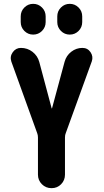

<svg xmlns="http://www.w3.org/2000/svg" viewBox="-20 -980 540 1000"><path d="M278.3 -894.5Q278.3 -921.9 297.4 -940.9Q316.4 -960 343.3 -960Q370.1 -960 389.2 -940.9Q408.2 -921.9 408.2 -894.5V-865.2Q408.2 -837.9 389.2 -818.8Q370.1 -799.8 343.3 -799.8Q316.4 -799.8 297.4 -818.8Q278.3 -837.9 278.3 -865.2ZM217.8 -894.5V-865.2Q217.8 -837.9 198.7 -818.8Q179.7 -799.8 152.8 -799.8Q126 -799.8 106.9 -818.8Q87.9 -837.9 87.9 -865.2V-894.5Q87.9 -921.9 106.9 -940.9Q126 -960 152.8 -960Q179.7 -960 198.7 -940.9Q217.8 -921.9 217.8 -894.5ZM409.2 -730.5Q436.5 -730.5 451.7 -708Q466.8 -685.5 458 -660.2L322.3 -286.1Q318.4 -277.3 318.4 -263.7V-70.3Q318.4 -41 298.3 -20.5Q278.3 0 248.5 0Q218.8 0 198.2 -20.5Q177.7 -41 177.7 -70.3V-263.7Q177.7 -276.4 173.8 -286.1L39.1 -659.2Q30.3 -685.5 46.4 -708Q62.5 -730.5 88.9 -730.5Q123 -730.5 149.4 -710Q175.8 -689.5 184.6 -657.2L249 -416Q249 -415 250 -415Q251 -415 251 -416L316.4 -658.2Q325.2 -690.4 351.1 -710.4Q377 -730.5 409.2 -730.5Z"/></svg>

Font: Rounded-X Mgen+ 1m bold
Style: Bold
Weight: 700
Designer: [Source Han Sans]
Ryoko NISHIZUKA  (kana & ideographs); Paul D. Hunt (Latin, Greek & Cyrillic); Wenlong ZHANG  (bopomofo
Version: Version 1.059.20150602